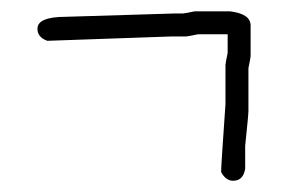

<svg xmlns="http://www.w3.org/2000/svg" viewBox="-20 -403 528 343"><path d="M328.1 -382.8H390.6Q427.7 -378.4 427.7 -357.4V-302.7Q427.7 -300.3 423.8 -281.2V-205.1Q423.8 -197.3 418 -142.6V-101.6Q414.6 -80.1 396.5 -80.1Q383.3 -80.1 375 -95.7Q375 -106.4 382.8 -216.8V-287.1Q382.8 -289.6 386.7 -308.6V-341.8H334Q314.9 -337.9 312.5 -337.9H287.1L64.5 -330.1Q46.9 -336.4 46.9 -351.6Q46.9 -373 97.7 -373L291 -378.9H306.6Q309.1 -378.9 328.1 -382.8Z"/></svg>

Font: CEF Fonts CJK
Style: Regular
Weight: 400
Designer: PartyBoss (派对大魔王)
Version: Release 2.25